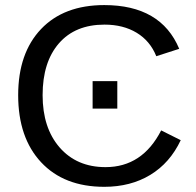

<svg xmlns="http://www.w3.org/2000/svg" viewBox="-20 -718 762 748"><path d="M387.2 -622.1Q272.9 -622.1 209.5 -549.1Q146 -476.1 146 -347.2Q146 -220.2 211.9 -144Q278.8 -66.9 391.1 -66.9Q534.7 -66.9 607.9 -210L684.1 -171.9Q642.1 -83 565.4 -36.6Q488.8 9.8 386.2 9.8Q229.5 9.8 140.1 -85.9Q50.8 -181.6 50.8 -347.2Q50.8 -511.2 140.1 -605Q229 -698.2 386.2 -698.2Q606.9 -698.2 678.2 -527.8L588.9 -499Q564.9 -558.6 512.5 -590.3Q460 -622.1 387.2 -622.1ZM437 -294.9H340.8V-401.9H437Z"/></svg>

Font: Libra Sans Modern
Style: Regular
Weight: 400
Foundry: Stefan Peev, Context Ltd
Version: Version 1.000